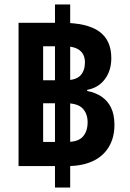

<svg xmlns="http://www.w3.org/2000/svg" viewBox="-20 -780 580 859"><path d="M63 -37V-678H255Q370 -678 424 -639Q478 -600 478 -520Q478 -464 449 -425.5Q420 -387 370 -378V-373Q407 -366 434.5 -347.5Q462 -329 477 -298Q492 -267 492 -221Q492 -164 466.5 -122Q441 -80 394 -58.5Q347 -37 281 -37ZM173 -145H280Q330 -145 351 -169Q372 -193 372 -233Q372 -271 350 -294.5Q328 -318 276 -318H173ZM173 -421H271Q320 -421 340 -442.5Q360 -464 360 -501Q360 -536 337 -554.5Q314 -573 266 -573H173ZM226 59V-760H294V59Z"/></svg>

Font: Noto Sans Thai SemiCondensed
Style: Bold
Weight: 700
Width: 4
Designer: Monotype Design Team
Foundry: Monotype Imaging Inc.
Version: Version 2.001